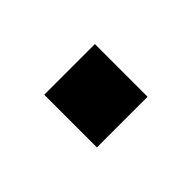

<svg xmlns="http://www.w3.org/2000/svg" viewBox="-36 -433 268 268"><g transform="rotate(-45 97.5 -299.0)"><path d="M48 -247V-351H148V-247Z"/></g></svg>

Font: Saira ExtraCondensed SemiBold
Style: Regular
Weight: 600
Width: 2
Designer: Hector Gatti with collaboration of the Omnibus-Type team
Foundry: Omnibus-Type
Version: Version 1.101